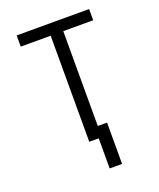

<svg xmlns="http://www.w3.org/2000/svg" viewBox="-153 -764 856 1031"><g transform="rotate(-20 275.0 -249.0)"><path d="M293 172V0H239V-606H68V-670H482V-606H311V-64H364V172Z"/></g></svg>

Font: Lode Term
Style: Regular
Weight: 400
Monospace: yes
Designer: Belleve Invis
Foundry: Belleve Invis
Version: Version 29.2.0